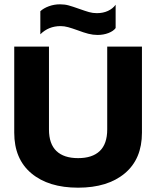

<svg xmlns="http://www.w3.org/2000/svg" viewBox="-20 -860 724 890"><path d="M339 -720Q314 -729 296 -734Q278 -739 261 -739Q205 -739 167 -701V-808Q182 -822 206.5 -831Q231 -840 258 -840Q280 -840 298 -835Q316 -830 347 -819Q375 -809 392.5 -804Q410 -799 429 -799Q458 -799 480.5 -809.5Q503 -820 516 -838V-730Q506 -716 483 -707Q460 -698 432 -698Q411 -698 389.5 -703.5Q368 -709 339 -720ZM46 -245V-644H207V-260Q207 -193 241.5 -160Q276 -127 342 -127Q408 -127 442.5 -160Q477 -193 477 -260V-644H638V-245Q638 -123 558.5 -56.5Q479 10 342 10Q205 10 125.5 -56.5Q46 -123 46 -245Z"/></svg>

Font: Kanit SemiBold
Style: Regular
Weight: 600
Designer: Katatrad Team
Foundry: CadsonDemak
Version: Version 1.030